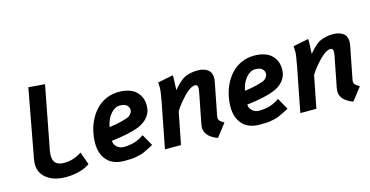

<svg xmlns="http://www.w3.org/2000/svg" viewBox="-74 -1051 2736 1418"><g transform="rotate(-15 1294.0 -342.0)"><path d="M316.4 -694.3 224.1 -212.4Q220.2 -189 220.2 -172.9Q220.2 -133.8 240.7 -115Q261.2 -96.2 304.7 -96.2Q374.5 -96.2 439 -138.7Q444.8 -122.1 456.3 -89.4Q467.8 -56.6 473.6 -40.5Q439 -16.1 389.9 -3.7Q340.8 8.8 292 8.8Q198.7 8.8 144.8 -33Q90.8 -74.7 90.8 -140.6Q90.8 -161.6 95.2 -185.1Q111.3 -271.5 143.3 -444.6Q175.3 -617.7 191.4 -704.1Q211.9 -702.1 253.7 -699.2Q295.4 -696.3 316.4 -694.3Z M694.8 -264.6Q743.2 -270.5 792.7 -283.2Q842.3 -295.9 853 -304.7Q877.9 -325.2 877.9 -347.2Q877.9 -368.7 861.1 -384Q844.2 -399.4 808.1 -399.4Q771 -399.4 738.8 -362.5Q706.5 -325.7 694.8 -264.6ZM826.2 -498.5Q865.7 -498.5 897 -489.3Q928.2 -480 947.3 -465.3Q966.3 -450.7 979 -430.7Q991.7 -410.6 996.6 -390.9Q1001.5 -371.1 1001.5 -350.1Q1001.5 -321.3 993.7 -300.3Q971.2 -240.7 901.9 -210.2Q832.5 -179.7 685.1 -162.1Q685.1 -136.7 705.8 -116.2Q726.6 -95.7 759.3 -95.7Q848.6 -95.7 914.6 -144L964.4 -56.2Q934.1 -40 925.8 -35.9Q917.5 -31.7 895.3 -21.2Q873 -10.7 862.3 -8.5Q851.6 -6.3 830.3 -1.7Q809.1 2.9 787.6 3.9Q766.1 4.9 736.8 4.9Q651.4 4.9 606 -44.2Q560.5 -93.3 560.5 -178.7Q560.5 -212.9 567.9 -252Q578.1 -304.7 600.3 -349.4Q622.6 -394 655 -427.5Q687.5 -460.9 731.4 -479.7Q775.4 -498.5 826.2 -498.5Z M1241.7 -400.9Q1260.3 -421.9 1270.8 -433.1Q1281.2 -444.3 1299.6 -459.7Q1317.9 -475.1 1334.5 -482.4Q1351.1 -489.7 1375.5 -495.4Q1399.9 -501 1428.7 -501Q1477.1 -501 1506.1 -480.2Q1535.2 -459.5 1535.2 -416.5Q1535.2 -403.3 1532.2 -388.7Q1523.9 -346.2 1507.6 -262.2Q1491.2 -178.2 1482.9 -135.7Q1481.9 -131.8 1481.9 -125.5Q1481.9 -121.6 1482.4 -117.9Q1482.9 -114.3 1484.6 -111.1Q1486.3 -107.9 1487.5 -105.5Q1488.8 -103 1492.2 -100.1Q1495.6 -97.2 1497.1 -95.5Q1498.5 -93.8 1503.2 -90.8Q1507.8 -87.9 1509.3 -86.7Q1510.7 -85.4 1516.4 -82.3Q1522 -79.1 1523.4 -78.1Q1510.7 -62 1485.6 -29.5Q1460.4 2.9 1447.8 19.5Q1430.7 13.7 1416 5.9Q1401.4 -2 1386 -14.4Q1370.6 -26.9 1361.6 -45.4Q1352.5 -64 1352.5 -85.9Q1352.5 -95.2 1355 -108.4L1400.4 -341.3Q1404.3 -360.8 1404.3 -373Q1404.3 -399.9 1384.8 -399.9Q1350.1 -399.9 1301.3 -350.1Q1252.4 -300.3 1218.3 -246.1L1169.9 0H1047.4Q1058.6 -57.6 1080.8 -172.6Q1103 -287.6 1114.3 -344.7Q1128.9 -419.9 1128.9 -451.2Q1128.9 -459 1127 -490.2Q1146.5 -494.1 1185.8 -502Q1225.1 -509.8 1244.6 -513.7Q1245.6 -508.8 1245.6 -496.6Q1245.6 -475.1 1241.7 -400.9Z M1730 -264.6Q1778.3 -270.5 1827.9 -283.2Q1877.4 -295.9 1888.2 -304.7Q1913.1 -325.2 1913.1 -347.2Q1913.1 -368.7 1896.2 -384Q1879.4 -399.4 1843.3 -399.4Q1806.2 -399.4 1773.9 -362.5Q1741.7 -325.7 1730 -264.6ZM1861.3 -498.5Q1900.9 -498.5 1932.1 -489.3Q1963.4 -480 1982.4 -465.3Q2001.5 -450.7 2014.2 -430.7Q2026.9 -410.6 2031.7 -390.9Q2036.6 -371.1 2036.6 -350.1Q2036.6 -321.3 2028.8 -300.3Q2006.3 -240.7 1937 -210.2Q1867.7 -179.7 1720.2 -162.1Q1720.2 -136.7 1741 -116.2Q1761.7 -95.7 1794.4 -95.7Q1883.8 -95.7 1949.7 -144L1999.5 -56.2Q1969.2 -40 1960.9 -35.9Q1952.6 -31.7 1930.4 -21.2Q1908.2 -10.7 1897.5 -8.5Q1886.7 -6.3 1865.5 -1.7Q1844.2 2.9 1822.8 3.9Q1801.3 4.9 1772 4.9Q1686.5 4.9 1641.1 -44.2Q1595.7 -93.3 1595.7 -178.7Q1595.7 -212.9 1603 -252Q1613.3 -304.7 1635.5 -349.4Q1657.7 -394 1690.2 -427.5Q1722.7 -460.9 1766.6 -479.7Q1810.5 -498.5 1861.3 -498.5Z M2276.9 -400.9Q2295.4 -421.9 2305.9 -433.1Q2316.4 -444.3 2334.7 -459.7Q2353 -475.1 2369.6 -482.4Q2386.2 -489.7 2410.6 -495.4Q2435.1 -501 2463.9 -501Q2512.2 -501 2541.3 -480.2Q2570.3 -459.5 2570.3 -416.5Q2570.3 -403.3 2567.4 -388.7Q2559.1 -346.2 2542.7 -262.2Q2526.4 -178.2 2518.1 -135.7Q2517.1 -131.8 2517.1 -125.5Q2517.1 -121.6 2517.6 -117.9Q2518.1 -114.3 2519.8 -111.1Q2521.5 -107.9 2522.7 -105.5Q2523.9 -103 2527.3 -100.1Q2530.8 -97.2 2532.2 -95.5Q2533.7 -93.8 2538.3 -90.8Q2543 -87.9 2544.4 -86.7Q2545.9 -85.4 2551.5 -82.3Q2557.1 -79.1 2558.6 -78.1Q2545.9 -62 2520.8 -29.5Q2495.6 2.9 2482.9 19.5Q2465.8 13.7 2451.2 5.9Q2436.5 -2 2421.1 -14.4Q2405.8 -26.9 2396.7 -45.4Q2387.7 -64 2387.7 -85.9Q2387.7 -95.2 2390.1 -108.4L2435.5 -341.3Q2439.5 -360.8 2439.5 -373Q2439.5 -399.9 2419.9 -399.9Q2385.3 -399.9 2336.4 -350.1Q2287.6 -300.3 2253.4 -246.1L2205.1 0H2082.5Q2093.8 -57.6 2116 -172.6Q2138.2 -287.6 2149.4 -344.7Q2164.1 -419.9 2164.1 -451.2Q2164.1 -459 2162.1 -490.2Q2181.6 -494.1 2220.9 -502Q2260.3 -509.8 2279.8 -513.7Q2280.8 -508.8 2280.8 -496.6Q2280.8 -475.1 2276.9 -400.9Z"/></g></svg>

Font: Fantasque Sans Mono
Style: Bold Italic
Weight: 700
Italic angle: -11°
Monospace: yes
Designer: Jany Belluz
Version: Version 1.7.1